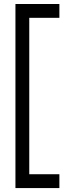

<svg xmlns="http://www.w3.org/2000/svg" viewBox="-20 -851 336 977"><path d="M58.6 -830.6H282.2V-760.3H128.9V35.6H282.2V106H58.6Z"/></svg>

Font: Greenwashing Machine
Style: Regular
Weight: 400
Designer: Tup Wanders
Foundry: Free font, DO NOT SELL
Version: Version 1.00;August 10, 2023;FontCreator 11.5.0.2430 64-bit